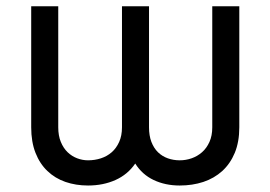

<svg xmlns="http://www.w3.org/2000/svg" viewBox="-20 -565 838 595"><path d="M76.7 -545.5H160.5V-170.5Q160.5 -144.5 168.5 -125.2Q176.5 -105.8 189.6 -93.2Q202.8 -80.6 219.3 -74.4Q235.8 -68.2 252.8 -68.2Q273.8 -68.2 292.8 -74.4Q311.8 -80.6 326.2 -93.2Q340.6 -105.8 349.3 -125.2Q358 -144.5 358 -170.5V-545.5H441.8V-170.5Q441.8 -144.5 449.2 -125.2Q456.7 -105.8 469.6 -93.2Q482.6 -80.6 500 -74.4Q517.4 -68.2 536.9 -68.2Q555.8 -68.2 573.7 -74.4Q591.6 -80.6 606 -93.2Q620.4 -105.8 629.1 -125.2Q637.8 -144.5 637.8 -170.5V-545.5H721.6V-170.5Q721.6 -125.4 707.6 -91.4Q693.5 -57.5 668.7 -35Q643.8 -12.4 610.1 -1.2Q576.3 9.9 536.9 9.9Q492.2 9.9 456.3 -7.1Q420.5 -24.1 399.1 -58.2Q375.7 -24.1 337.7 -7.1Q299.7 9.9 252.8 9.9Q215.2 9.9 182.9 -1.2Q150.6 -12.4 127 -35Q103.3 -57.5 90 -91.4Q76.7 -125.4 76.7 -170.5Z"/></svg>

Font: Interop
Style: Regular
Weight: 400
Designer: Rasmus Andersson, Google, Jang Haemin
Foundry: jhaemin
Version: Version 1.008